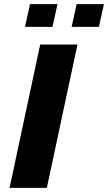

<svg xmlns="http://www.w3.org/2000/svg" viewBox="-20 -902 519 922"><path d="M26 0 173 -688H352L205 0ZM324 -773 348 -882H479L455 -773ZM100 -773 124 -882H256L232 -773Z"/></svg>

Font: Saira SemiExpanded
Style: Bold Italic
Weight: 700
Width: 6
Italic angle: -12°
Designer: Hector Gatti with collaboration of the Omnibus-Type team
Foundry: Omnibus-Type
Version: Version 1.101